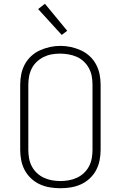

<svg xmlns="http://www.w3.org/2000/svg" viewBox="-20 -989 640 1017"><path d="M300 8Q272 8 244.5 3.5Q217 -1 191.5 -12.5Q166 -24 145 -43.5Q124 -63 111 -87.5Q98 -112 92.5 -139.5Q87 -167 87 -195V-540Q87 -568 92.5 -595.5Q98 -623 111 -647.5Q124 -672 145 -691.5Q166 -711 191.5 -722.5Q217 -734 244.5 -740Q272 -746 300 -746Q328 -746 355.5 -740Q383 -734 408.5 -722.5Q434 -711 455 -691.5Q476 -672 489 -647.5Q502 -623 507.5 -595.5Q513 -568 513 -540V-195Q513 -167 507.5 -139.5Q502 -112 489 -87.5Q476 -63 455 -43.5Q434 -24 408.5 -12.5Q383 -1 355.5 3.5Q328 8 300 8ZM300 -30Q322 -30 344.5 -34Q367 -38 387.5 -47.5Q408 -57 424.5 -72.5Q441 -88 451.5 -108Q462 -128 466 -150.5Q470 -173 470 -195V-540Q470 -563 466 -585Q462 -607 451.5 -627Q441 -647 424 -663Q407 -679 386.5 -688Q366 -697 343 -701Q320 -705 298 -705Q275 -705 253 -701Q231 -697 211 -687Q191 -677 174.5 -661.5Q158 -646 148 -626Q138 -606 134 -584Q130 -562 130 -540V-195Q130 -173 134 -150.5Q138 -128 148.5 -108Q159 -88 175.5 -72.5Q192 -57 212.5 -47.5Q233 -38 255.5 -34Q278 -30 300 -30ZM307 -804 182 -941 218 -969 336 -826Z"/></svg>

Font: Zed Sans Extralight Extended
Style: Regular
Weight: 200
Width: 7
Designer: Belleve Invis
Foundry: Belleve Invis
Version: Version 1.0.0; ttfautohint (v1.8.4)